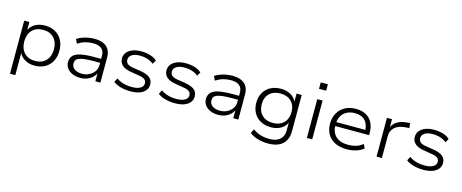

<svg xmlns="http://www.w3.org/2000/svg" viewBox="-45 -1423 5625 2337"><g transform="rotate(15 2768.0 -254.5)"><path d="M98 180V-489H163V-373H156Q177 -431 231.5 -464Q286 -497 360 -497Q435 -497 490.5 -465.5Q546 -434 576.5 -377.5Q607 -321 607 -245Q607 -168 576.5 -111.5Q546 -55 490.5 -23.5Q435 8 360 8Q287 8 233 -25Q179 -58 158 -114H165V180ZM351 -49Q438 -49 488 -102Q538 -155 538 -245Q538 -335 488 -387.5Q438 -440 351 -440Q264 -440 214 -387.5Q164 -335 164 -245Q164 -155 214.5 -102Q265 -49 351 -49Z M935 8Q879 8 835.5 -11Q792 -30 767.5 -63.5Q743 -97 743 -139Q743 -191 772.5 -222.5Q802 -254 868.5 -268Q935 -282 1045 -282H1137V-232H1048Q979 -232 933.5 -227Q888 -222 861 -211.5Q834 -201 823 -184Q812 -167 812 -143Q812 -98 848 -72Q884 -46 943 -46Q993 -46 1034 -67Q1075 -88 1099 -123.5Q1123 -159 1123 -203V-319Q1123 -381 1087 -410.5Q1051 -440 980 -440Q929 -440 882 -426.5Q835 -413 790 -384L765 -437Q794 -456 830 -469.5Q866 -483 905 -490Q944 -497 982 -497Q1048 -497 1094 -477.5Q1140 -458 1164.5 -417.5Q1189 -377 1189 -314V0H1126V-114L1133 -115Q1119 -80 1091.5 -52Q1064 -24 1024.5 -8Q985 8 935 8Z M1569 8Q1524 8 1483 1Q1442 -6 1407.5 -20Q1373 -34 1351 -53L1376 -103Q1402 -84 1433.5 -71.5Q1465 -59 1500 -53Q1535 -47 1571 -47Q1639 -47 1677 -69.5Q1715 -92 1715 -130Q1715 -161 1693 -179Q1671 -197 1619 -205L1506 -224Q1437 -236 1401.5 -269Q1366 -302 1366 -354Q1366 -396 1391 -428Q1416 -460 1462.5 -478.5Q1509 -497 1573 -497Q1613 -497 1650.5 -490Q1688 -483 1719.5 -469Q1751 -455 1771 -434L1744 -386Q1722 -405 1694 -417.5Q1666 -430 1635 -436Q1604 -442 1572 -442Q1504 -442 1468.5 -418Q1433 -394 1433 -356Q1433 -325 1454 -306Q1475 -287 1522 -279L1634 -261Q1708 -248 1744.5 -217Q1781 -186 1781 -133Q1781 -90 1755 -58Q1729 -26 1681.5 -9Q1634 8 1569 8Z M2130 8Q2085 8 2044 1Q2003 -6 1968.5 -20Q1934 -34 1912 -53L1937 -103Q1963 -84 1994.5 -71.5Q2026 -59 2061 -53Q2096 -47 2132 -47Q2200 -47 2238 -69.5Q2276 -92 2276 -130Q2276 -161 2254 -179Q2232 -197 2180 -205L2067 -224Q1998 -236 1962.5 -269Q1927 -302 1927 -354Q1927 -396 1952 -428Q1977 -460 2023.5 -478.5Q2070 -497 2134 -497Q2174 -497 2211.5 -490Q2249 -483 2280.5 -469Q2312 -455 2332 -434L2305 -386Q2283 -405 2255 -417.5Q2227 -430 2196 -436Q2165 -442 2133 -442Q2065 -442 2029.5 -418Q1994 -394 1994 -356Q1994 -325 2015 -306Q2036 -287 2083 -279L2195 -261Q2269 -248 2305.5 -217Q2342 -186 2342 -133Q2342 -90 2316 -58Q2290 -26 2242.5 -9Q2195 8 2130 8Z M2673 8Q2617 8 2573.5 -11Q2530 -30 2505.5 -63.5Q2481 -97 2481 -139Q2481 -191 2510.5 -222.5Q2540 -254 2606.5 -268Q2673 -282 2783 -282H2875V-232H2786Q2717 -232 2671.5 -227Q2626 -222 2599 -211.5Q2572 -201 2561 -184Q2550 -167 2550 -143Q2550 -98 2586 -72Q2622 -46 2681 -46Q2731 -46 2772 -67Q2813 -88 2837 -123.5Q2861 -159 2861 -203V-319Q2861 -381 2825 -410.5Q2789 -440 2718 -440Q2667 -440 2620 -426.5Q2573 -413 2528 -384L2503 -437Q2532 -456 2568 -469.5Q2604 -483 2643 -490Q2682 -497 2720 -497Q2786 -497 2832 -477.5Q2878 -458 2902.5 -417.5Q2927 -377 2927 -314V0H2864V-114L2871 -115Q2857 -80 2829.5 -52Q2802 -24 2762.5 -8Q2723 8 2673 8Z M3352 188Q3284 188 3222.5 170.5Q3161 153 3116 118L3142 66Q3174 89 3207.5 103Q3241 117 3277 123.5Q3313 130 3352 130Q3437 130 3483.5 89.5Q3530 49 3530 -25V-135H3535Q3516 -79 3462 -45.5Q3408 -12 3335 -12Q3259 -12 3203 -42Q3147 -72 3116 -127Q3085 -182 3085 -255Q3085 -328 3116 -382.5Q3147 -437 3203 -467Q3259 -497 3334 -497Q3408 -497 3462.5 -463.5Q3517 -430 3536 -372H3530V-489H3595V-34Q3595 37 3567 87Q3539 137 3484.5 162.5Q3430 188 3352 188ZM3342 -69Q3428 -69 3478.5 -119.5Q3529 -170 3529 -255Q3529 -340 3478.5 -390Q3428 -440 3342 -440Q3255 -440 3204.5 -390Q3154 -340 3154 -255Q3154 -170 3204.5 -119.5Q3255 -69 3342 -69Z M3779 -616V-697H3869V-616ZM3791 0V-489H3858V0Z M4293 8Q4210 8 4148 -21.5Q4086 -51 4052 -107.5Q4018 -164 4018 -243Q4018 -318 4050.5 -375.5Q4083 -433 4141.5 -465Q4200 -497 4279 -497Q4354 -497 4406.5 -467.5Q4459 -438 4486.5 -384Q4514 -330 4514 -255V-229H4066V-279H4475L4454 -262Q4453 -349 4408 -396Q4363 -443 4279 -443Q4220 -443 4176.5 -419.5Q4133 -396 4109.5 -353Q4086 -310 4086 -252V-244Q4086 -182 4110.5 -138Q4135 -94 4182 -71.5Q4229 -49 4296 -49Q4347 -49 4393.5 -62.5Q4440 -76 4479 -109L4504 -59Q4469 -27 4412 -9.5Q4355 8 4293 8Z M4669 0V-489H4733V-374H4727Q4749 -433 4800 -463Q4851 -493 4923 -497L4958 -500L4965 -439L4909 -435Q4827 -428 4781.5 -386Q4736 -344 4736 -280V0Z M5259 8Q5214 8 5173 1Q5132 -6 5097.5 -20Q5063 -34 5041 -53L5066 -103Q5092 -84 5123.5 -71.5Q5155 -59 5190 -53Q5225 -47 5261 -47Q5329 -47 5367 -69.5Q5405 -92 5405 -130Q5405 -161 5383 -179Q5361 -197 5309 -205L5196 -224Q5127 -236 5091.5 -269Q5056 -302 5056 -354Q5056 -396 5081 -428Q5106 -460 5152.5 -478.5Q5199 -497 5263 -497Q5303 -497 5340.5 -490Q5378 -483 5409.5 -469Q5441 -455 5461 -434L5434 -386Q5412 -405 5384 -417.5Q5356 -430 5325 -436Q5294 -442 5262 -442Q5194 -442 5158.5 -418Q5123 -394 5123 -356Q5123 -325 5144 -306Q5165 -287 5212 -279L5324 -261Q5398 -248 5434.5 -217Q5471 -186 5471 -133Q5471 -90 5445 -58Q5419 -26 5371.5 -9Q5324 8 5259 8Z"/></g></svg>

Font: Nunito Sans 10pt SemiExpanded Light
Style: Regular
Weight: 300
Width: 6
Designer: Vernon Adams
Foundry: Vernon Adams
Version: Version 3.101;gftools[0.9.27]